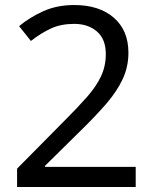

<svg xmlns="http://www.w3.org/2000/svg" viewBox="-20 -744 612 764"><path d="M520 0H48V-73L235 -262Q289 -316 326 -358Q363 -400 382 -440.5Q401 -481 401 -529Q401 -588 366 -618.5Q331 -649 275 -649Q223 -649 183.5 -631Q144 -613 103 -581L56 -640Q98 -675 152.5 -699.5Q207 -724 275 -724Q375 -724 433 -673.5Q491 -623 491 -534Q491 -478 468 -429Q445 -380 404 -332.5Q363 -285 308 -231L159 -84V-80H520Z"/></svg>

Font: Noto Sans Gothic
Style: Regular
Weight: 400
Designer: Monotype Design Team
Foundry: Monotype Imaging Inc.
Version: Version 2.001; ttfautohint (v1.8.4.7-5d5b)